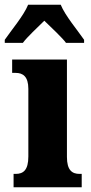

<svg xmlns="http://www.w3.org/2000/svg" viewBox="-47 -786 380 806"><path d="M-27 -619V-606H49C67 -631 112 -672 139 -699C164 -675 219 -623 230 -606H306V-619C280 -657 226 -721 208 -766H71C53 -721 -1 -657 -27 -619ZM10 0H296V-56H287C256 -56 234 -71 234 -127V-536H4V-480H19C49 -480 72 -465 72 -413V-129C72 -72 51 -56 19 -56H10Z"/></svg>

Font: Noto Serif Devanagari ExtraCondensed Black
Style: Regular
Weight: 900
Width: 2
Designer: Universal Thirst, Indian Type Foundry and the Monotype Design Team
Foundry: Monotype Imaging Inc.
Version: Version 2.004